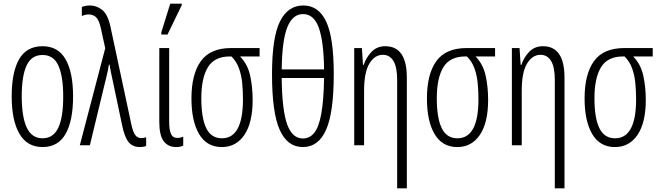

<svg xmlns="http://www.w3.org/2000/svg" viewBox="-20 -795 3617 1051"><path d="M380 -267Q380 -134 339 -62Q298 10 213 10Q129 10 86.5 -62.5Q44 -135 44 -268Q44 -401 85 -471.5Q126 -542 213 -542Q298 -542 339 -470.5Q380 -399 380 -267ZM99 -268Q99 -155 126.5 -96.5Q154 -38 213 -38Q271 -38 298.5 -94.5Q326 -151 326 -267Q326 -376 300 -435Q274 -494 213 -494Q152 -494 125.5 -436.5Q99 -379 99 -268Z M746 10Q706 10 684 -17Q662 -44 649 -107L599 -344Q593 -372 589.5 -388.5Q586 -405 584 -416Q582 -427 580 -441H576Q572 -413 565 -385L472 0H417L556 -531L531 -645Q521 -688 504.5 -702Q488 -716 467 -716Q445 -716 428 -707V-757Q435 -760 446.5 -762.5Q458 -765 473 -765Q508 -765 538.5 -741.5Q569 -718 584 -652L699 -114Q708 -72 720.5 -55.5Q733 -39 754 -39Q769 -39 780 -44V4Q765 10 746 10Z M944 10Q901 10 876.5 -21.5Q852 -53 852 -128V-532H906V-131Q906 -84 916 -62Q926 -40 951 -40Q967 -40 983 -47V2Q975 6 965.5 8Q956 10 944 10ZM863 -606V-618L912 -775H975V-767L897 -606Z M1194 10Q1112 10 1070 -61Q1028 -132 1028 -256Q1028 -389 1079.5 -460.5Q1131 -532 1246 -532H1401V-486H1294Q1336 -443 1349.5 -380.5Q1363 -318 1363 -248Q1363 -124 1318 -57Q1273 10 1194 10ZM1195 -38Q1310 -38 1310 -252Q1310 -295 1306 -338.5Q1302 -382 1288.5 -420Q1275 -458 1247 -486H1238Q1154 -486 1118 -427Q1082 -368 1082 -257Q1082 -149 1109 -93.5Q1136 -38 1195 -38Z M1638 10Q1553 10 1511 -84.5Q1469 -179 1469 -389Q1469 -590 1512.5 -677.5Q1556 -765 1640 -765Q1724 -765 1765.5 -677Q1807 -589 1807 -389Q1807 -179 1765 -84.5Q1723 10 1638 10ZM1522 -415H1754Q1752 -569 1725 -643.5Q1698 -718 1639 -718Q1582 -718 1553 -646.5Q1524 -575 1522 -415ZM1638 -37Q1676 -37 1701 -69Q1726 -101 1739 -174Q1752 -247 1754 -368H1522Q1524 -191 1552 -114Q1580 -37 1638 -37Z M2154 236V-357Q2154 -428 2133.5 -461.5Q2113 -495 2076 -495Q2031 -495 2002 -447Q1973 -399 1973 -298V0H1919V-532H1961L1967 -440H1971Q1984 -480 2013.5 -511Q2043 -542 2089 -542Q2207 -542 2207 -370V236Z M2483 10Q2401 10 2359 -61Q2317 -132 2317 -256Q2317 -389 2368.5 -460.5Q2420 -532 2535 -532H2690V-486H2583Q2625 -443 2638.5 -380.5Q2652 -318 2652 -248Q2652 -124 2607 -57Q2562 10 2483 10ZM2484 -38Q2599 -38 2599 -252Q2599 -295 2595 -338.5Q2591 -382 2577.5 -420Q2564 -458 2536 -486H2527Q2443 -486 2407 -427Q2371 -368 2371 -257Q2371 -149 2398 -93.5Q2425 -38 2484 -38Z M3017 236V-357Q3017 -428 2996.5 -461.5Q2976 -495 2939 -495Q2894 -495 2865 -447Q2836 -399 2836 -298V0H2782V-532H2824L2830 -440H2834Q2847 -480 2876.5 -511Q2906 -542 2952 -542Q3070 -542 3070 -370V236Z M3346 10Q3264 10 3222 -61Q3180 -132 3180 -256Q3180 -389 3231.5 -460.5Q3283 -532 3398 -532H3553V-486H3446Q3488 -443 3501.5 -380.5Q3515 -318 3515 -248Q3515 -124 3470 -57Q3425 10 3346 10ZM3347 -38Q3462 -38 3462 -252Q3462 -295 3458 -338.5Q3454 -382 3440.5 -420Q3427 -458 3399 -486H3390Q3306 -486 3270 -427Q3234 -368 3234 -257Q3234 -149 3261 -93.5Q3288 -38 3347 -38Z"/></svg>

Font: Noto Sans ExtraCondensed Light
Style: Regular
Weight: 300
Width: 2
Designer: Monotype Design Team
Foundry: Monotype Imaging Inc.
Version: Version 2.013; ttfautohint (v1.8.4.7-5d5b)